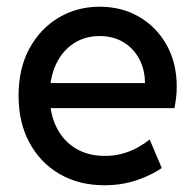

<svg xmlns="http://www.w3.org/2000/svg" viewBox="-20 -547 588 575"><path d="M292.5 7.8Q216.8 7.8 158.9 -25.6Q101.1 -59.1 68.4 -119.4Q35.6 -179.7 35.6 -260.3Q35.6 -341.8 67.9 -401.4Q100.1 -460.9 155.3 -493.9Q210.4 -526.9 278.3 -526.9Q344.7 -526.9 396.7 -496.6Q448.7 -466.3 479 -412.4Q509.3 -358.4 509.3 -287.6Q509.3 -268.1 507.1 -251.7Q504.9 -235.4 502.4 -223.1H110.8V-298.3H414.1Q414.1 -337.4 397.5 -369.4Q380.9 -401.4 350.3 -420.2Q319.8 -439 278.3 -439Q233.9 -439 200.2 -416.7Q166.5 -394.5 147.7 -354.5Q128.9 -314.5 128.9 -261.2Q128.9 -207 148.9 -166.3Q168.9 -125.5 206.1 -102.8Q243.2 -80.1 293.9 -80.1Q323.2 -80.1 348.6 -87.4Q374 -94.7 394 -106.2Q414.1 -117.7 428.2 -129.4L464.4 -43.9Q434.1 -22.5 389.4 -7.3Q344.7 7.8 292.5 7.8Z"/></svg>

Font: Reddit Sans Medium
Style: Regular
Weight: 500
Designer: Stephen Hutchings
Foundry: Reddit
Version: Version 1.014